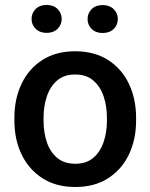

<svg xmlns="http://www.w3.org/2000/svg" viewBox="-20 -745 607 775"><path d="M38.1 -258.3V-269.5Q38.1 -346.2 67.1 -407Q96.2 -467.8 151.1 -502.9Q206.1 -538.1 283.2 -538.1Q360.8 -538.1 416 -502.9Q471.2 -467.8 500.2 -407Q529.3 -346.2 529.3 -269.5V-258.3Q529.3 -181.6 500.2 -121.1Q471.2 -60.5 416.3 -25.4Q361.3 9.8 284.2 9.8Q206.5 9.8 151.6 -25.4Q96.7 -60.5 67.4 -121.1Q38.1 -181.6 38.1 -258.3ZM155.8 -269.5V-258.3Q155.8 -210.4 169.2 -170.9Q182.6 -131.3 210.9 -107.7Q239.3 -84 284.2 -84Q328.1 -84 356.2 -107.7Q384.3 -131.3 397.9 -170.9Q411.6 -210.4 411.6 -258.3V-269.5Q411.6 -316.4 398.2 -356.2Q384.8 -396 356.4 -420.2Q328.1 -444.3 283.2 -444.3Q238.8 -444.3 210.7 -420.2Q182.6 -396 169.2 -356.2Q155.8 -316.4 155.8 -269.5ZM107.4 -668.5Q107.4 -692.4 124 -708.7Q140.6 -725.1 168 -725.1Q195.8 -725.1 212.4 -708.7Q229 -692.4 229 -668.5Q229 -645 212.4 -628.7Q195.8 -612.3 168 -612.3Q140.6 -612.3 124 -628.7Q107.4 -645 107.4 -668.5ZM333.5 -668Q333.5 -691.9 350.1 -708.3Q366.7 -724.6 394.5 -724.6Q421.9 -724.6 438.7 -708.3Q455.6 -691.9 455.6 -668Q455.6 -644 438.7 -627.9Q421.9 -611.8 394.5 -611.8Q366.7 -611.8 350.1 -627.9Q333.5 -644 333.5 -668Z"/></svg>

Font: Vazirmatn UI Medium
Style: Regular
Weight: 500
Designer: Saber Rastikerdar
Foundry: Saber Rastikerdar
Version: Version 33.003